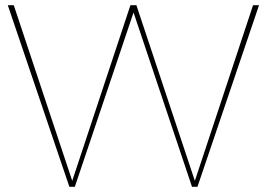

<svg xmlns="http://www.w3.org/2000/svg" viewBox="-20 -719 1027 739"><path d="M954 -699H977L740 0H719L494 -671L268 0H247L10 -699H33L258 -23L482 -699H505L730 -23Z"/></svg>

Font: TypoPRO Montserrat
Style: Regular
Weight: 250
Designer: Julieta Ulanovsky
Foundry: Julieta Ulanovsky
Version: Version 6.001